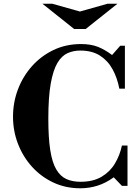

<svg xmlns="http://www.w3.org/2000/svg" viewBox="-20 -1000 751 1033"><path d="M412 13Q333 13 267 -18Q201 -49 152.5 -102.5Q104 -156 77 -225.5Q50 -295 50 -372Q50 -449 76.5 -519Q103 -589 152 -644Q201 -699 268 -731Q335 -763 416 -763Q468 -763 505.5 -748.5Q543 -734 583 -704L627 -754H652V-523H622Q611 -581 585.5 -627.5Q560 -674 517.5 -701Q475 -728 412 -728Q375 -728 343.5 -714Q312 -700 289 -661.5Q266 -623 253 -550.5Q240 -478 240 -361Q240 -258 250.5 -191.5Q261 -125 283 -88Q305 -51 337.5 -36.5Q370 -22 413 -22Q481 -22 526.5 -49Q572 -76 598.5 -120.5Q625 -165 636 -217H666V0H636L592 -46Q549 -15 504.5 -1Q460 13 412 13ZM379 -844 208 -980H261L410 -938L559 -980H612L441 -844Z"/></svg>

Font: Libre Bodoni
Style: Regular
Weight: 400
Designer: Pablo Impallari, Rodrigo Fuenzalida
Foundry: Impallari Type
Version: Version 2.005;gftools[0.9.23]